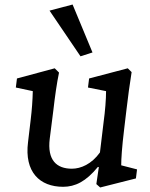

<svg xmlns="http://www.w3.org/2000/svg" viewBox="-20 -816 665 849"><path d="M516 -85C516 -113 519 -163 529 -245L539 -329C547 -395 552 -434 562 -497L545 -514L374 -469L369 -429L449 -413C449 -377 445 -326 438 -275L422 -142C385 -90 337 -70 298 -70C231 -70 188 -107 200 -203L216 -329C223 -390 231 -447 241 -495L222 -514L55 -469L50 -429L125 -413C124 -371 121 -331 116 -289L104 -188C87 -55 156 10 259 10C312 10 360 -13 413 -78L417 -77L406 -2L423 13L581 -27L586 -67ZM199 -769 336 -567 389 -584 301 -796Z"/></svg>

Font: TPK Tissa Web Medium
Style: Italic
Weight: 500
Italic angle: -7°
Designer: Jacques Le Bailly, Suppakit Chalermlarp | Katatrad Co.,Ltd.
Foundry: Jacques Le Bailly, Cadson Demak Co.,Ltd.
Version: Version 5.000;Glyphs 3.1.2 (3151)